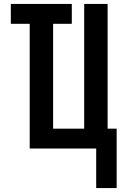

<svg xmlns="http://www.w3.org/2000/svg" viewBox="-20 -755 640 976"><path d="M469 201V0H131V-634H35V-735H345V-634H250V-101H408V-735H527V-101H573V201Z"/></svg>

Font: Iosevka SS04 Extended
Style: Bold
Weight: 700
Width: 7
Monospace: yes
Designer: Belleve Invis
Foundry: Belleve Invis
Version: Version 19.0.0; ttfautohint (v1.8.4)